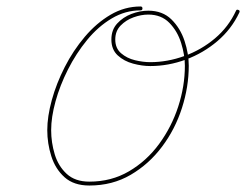

<svg xmlns="http://www.w3.org/2000/svg" viewBox="-20 -567 760 593"><path d="M420 -541Q420 -535 414 -535Q367 -535 325 -510Q283 -485 249 -443.5Q215 -402 190 -352.5Q165 -303 151.5 -254Q138 -205 138 -165Q138 -127 149 -90.5Q160 -54 186 -30Q212 -6 256 -6Q324 -6 378.5 -38Q433 -70 471.5 -122.5Q510 -175 530.5 -238Q551 -301 551 -364Q551 -397 539.5 -434Q528 -471 503 -496.5Q478 -522 438 -522Q416 -522 392.5 -513.5Q369 -505 352.5 -488Q336 -471 336 -445Q336 -418 354 -402.5Q372 -387 397 -381Q422 -375 444 -375Q497 -375 549.5 -394Q602 -413 644 -448.5Q686 -484 709 -534Q711 -539 717 -536Q722 -534 719 -528Q695 -477 651.5 -440Q608 -403 554 -383Q500 -363 444 -363Q419 -363 391 -370.5Q363 -378 343.5 -396Q324 -414 324 -445Q324 -475 342 -494.5Q360 -514 386 -524Q412 -534 438 -534Q482 -534 509.5 -507Q537 -480 550 -440.5Q563 -401 563 -364Q563 -299 542 -233.5Q521 -168 480.5 -114Q440 -60 383.5 -27Q327 6 256 6Q208 6 179.5 -19.5Q151 -45 138.5 -84.5Q126 -124 126 -165Q126 -207 140 -258Q154 -309 180 -360Q206 -411 242 -453.5Q278 -496 321.5 -521.5Q365 -547 414 -547Q420 -547 420 -541Z"/></svg>

Font: FRB American Cursive Guidelines Thin
Style: Italic
Weight: 100
Italic angle: -25°
Version: Version 2.0;Modular Font Editor K font №1